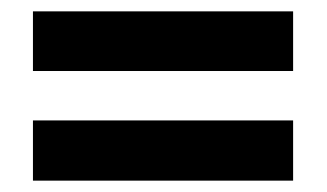

<svg xmlns="http://www.w3.org/2000/svg" viewBox="-20 -521 575 338"><path d="M38 -396V-501H496V-396ZM38 -203V-309H496V-203Z"/></svg>

Font: Noto Sans Sinhala SemiCondensed
Style: Bold
Weight: 700
Width: 4
Designer: Jelle Bosma - Monotype Design Team
Foundry: Monotype Imaging Inc.
Version: Version 2.006; ttfautohint (v1.8.4.7-5d5b)